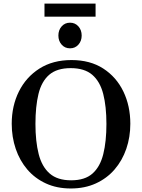

<svg xmlns="http://www.w3.org/2000/svg" viewBox="-20 -1045 798 1079"><path d="M377.9 14.2Q299.3 14.2 237.8 -14.2Q176.3 -42.5 133.5 -92.5Q90.8 -142.6 68.4 -208.5Q45.9 -274.4 45.9 -349.6Q45.9 -449.7 86.2 -530.8Q126.5 -611.8 201.7 -659.7Q276.9 -707.5 381.8 -707.5Q486.8 -707.5 560.5 -659.7Q634.3 -611.8 673.3 -530.8Q712.4 -449.7 712.4 -349.6Q712.4 -274.4 689.7 -208.5Q667 -142.6 623.8 -92.5Q580.6 -42.5 518.6 -14.2Q456.5 14.2 377.9 14.2ZM379.9 -31.7Q457.5 -31.7 500.2 -70.1Q543 -108.4 560.5 -179.4Q578.1 -250.5 578.1 -348.6Q578.1 -446.8 560.1 -517.1Q542 -587.4 498.3 -624.8Q454.6 -662.1 377.4 -662.1Q299.8 -662.1 256.6 -624.8Q213.4 -587.4 196.3 -517.1Q179.2 -446.8 179.2 -348.6Q179.2 -250.5 197.3 -179.4Q215.3 -108.4 259 -70.1Q302.7 -31.7 379.9 -31.7ZM373.5 -773.4Q344.7 -773.4 326.4 -794.2Q308.1 -814.9 308.1 -845.2Q308.1 -876 326.4 -896.7Q344.7 -917.5 373.5 -917.5Q402.3 -917.5 420.7 -896.7Q439 -876 439 -845.2Q439 -814.9 420.7 -794.2Q402.3 -773.4 373.5 -773.4ZM230 -951.2V-1024.9H517.1V-951.2Z"/></svg>

Font: Gelasio Medium
Style: Regular
Weight: 500
Designer: Eben Sorkin
Foundry: Eben Sorkin
Version: Version 1.008